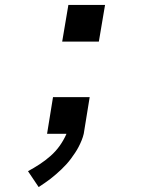

<svg xmlns="http://www.w3.org/2000/svg" viewBox="-20 -540 640 775"><path d="M231 -372 256 -520H404L379 -372ZM136 215 93 151Q117 138 140 123Q163 108 184 89.5Q205 71 221 48.5Q237 26 248 1V0H170L194 -148H342L318 0Q315 13 309.5 26.5Q304 40 297.5 52.5Q291 65 283 77Q275 89 266.5 100.5Q258 112 248 123Q238 134 227.5 144Q217 154 206 163.5Q195 173 183.5 182Q172 191 160 199Q148 207 136 215Z"/></svg>

Font: Iosevka SS04 Md Ex Obl
Style: Regular
Weight: 500
Width: 7
Italic angle: -9°
Monospace: yes
Designer: Belleve Invis
Foundry: Belleve Invis
Version: Version 19.0.0; ttfautohint (v1.8.4)